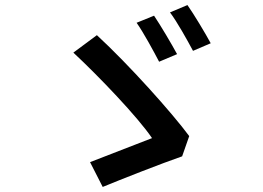

<svg xmlns="http://www.w3.org/2000/svg" viewBox="-20 -771 1040 759"><path d="M589 -709 520 -681C547 -643 587 -569 609 -527L680 -557C659 -596 614 -672 589 -709ZM721 -751 652 -722C680 -685 720 -613 743 -570L813 -600C792 -639 747 -714 721 -751ZM700 -153 728 -233C661 -324 489 -516 363 -632L270 -563C370 -470 525 -308 581 -225C526 -204 398 -154 336 -130L386 -32C456 -61 619 -125 700 -153Z"/></svg>

Font: Noto Sans T Chinese Medium
Style: Regular
Weight: 500
Designer: Ryoko NISHIZUKA (kana & ideographs); Paul D. Hunt (Latin, Greek & Cyrillic); Wenlong ZHANG (bopomofo); Sandoll Communica
Foundry: Adobe Systems Incorporated
Version: Version 1.000;PS 1;hotconv 1.0.78;makeotf.lib2.5.61930